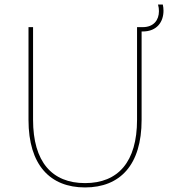

<svg xmlns="http://www.w3.org/2000/svg" viewBox="-20 -819 746 842"><path d="M353 3C506 3 601 -95 601 -293V-681H606C669 -681 697 -724 697 -772C697 -781 696 -790 694 -799H673C676 -789 677 -779 677 -770C677 -731 654 -700 606 -700H581V-294C581 -109 498 -16 353 -16C208 -16 125 -109 125 -294V-700H105V-293C105 -95 200 3 353 3Z"/></svg>

Font: Chess Sans Thin
Style: Regular
Weight: 100
Designer: Wolf Bōese
Foundry: Wolf Bōese
Version: Version 7.223;Glyphs 3.3 (3306)